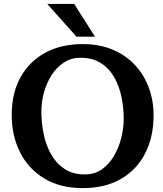

<svg xmlns="http://www.w3.org/2000/svg" viewBox="-20 -950 837 984"><path d="M403 -724Q490 -724 557.5 -695.5Q625 -667 671.5 -617Q718 -567 742.5 -501Q767 -435 767 -359Q767 -248 724 -164Q681 -80 600 -33Q519 14 404 14Q288 14 206.5 -35.5Q125 -85 82.5 -170Q40 -255 40 -361Q40 -472 85 -553.5Q130 -635 211.5 -679.5Q293 -724 403 -724ZM415 -56Q464 -56 501 -81.5Q538 -107 563 -149Q588 -191 601 -241.5Q614 -292 614 -342Q614 -396 603 -451Q592 -506 566.5 -552Q541 -598 498 -626Q455 -654 392 -654Q345 -654 308 -630Q271 -606 245 -566Q219 -526 205.5 -477Q192 -428 192 -378Q192 -324 203 -267Q214 -210 240 -162.5Q266 -115 309 -85.5Q352 -56 415 -56ZM222 -930H360L467 -762H372Z"/></svg>

Font: Brawler
Style: Bold
Weight: 700
Designer: Oleg Frolov, Haley Fiege
Foundry: Oleg Frolov, Haley Fiege
Version: Version 1.101; ttfautohint (v1.8.3)